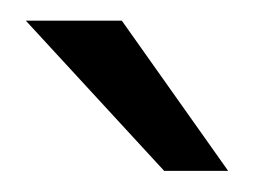

<svg xmlns="http://www.w3.org/2000/svg" viewBox="-20 -743 246 186"><path d="M98 -723H5L139 -577.5H201Z"/></svg>

Font: Public Sans Thin Light
Style: Regular
Weight: 300
Version: Version 1.007